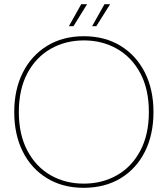

<svg xmlns="http://www.w3.org/2000/svg" viewBox="-20 -885 801 917"><path d="M379 12Q280 12 205 -33.5Q130 -79 89 -160.5Q48 -242 48 -350Q48 -457 89 -538.5Q130 -620 205 -666Q280 -712 380 -712Q481 -712 556 -666Q631 -620 672 -538.5Q713 -457 713 -350Q713 -242 672 -160.5Q631 -79 556 -33.5Q481 12 379 12ZM380 -8Q468 -8 538.5 -48Q609 -88 650 -165Q691 -242 691 -350Q691 -459 650 -535.5Q609 -612 538.5 -652Q468 -692 381 -692Q293 -692 222.5 -652Q152 -612 111 -535.5Q70 -459 70 -350Q70 -242 111 -165Q152 -88 222 -48Q292 -8 380 -8ZM420 -760 479 -865H506L440 -760ZM309 -760 368 -865H396L331 -760Z"/></svg>

Font: DM Sans 17pt Thin
Style: Regular
Weight: 250
Version: Version 4.004;gftools[0.9.30]